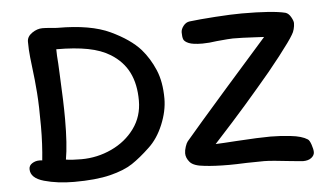

<svg xmlns="http://www.w3.org/2000/svg" viewBox="-47 -712 1325 787"><g transform="rotate(-5 615.5 -318.5)"><path d="M551 -513Q584 -475 605 -425.5Q626 -376 626 -307Q626 -256 603 -200.5Q580 -145 543 -111Q504 -74 469.5 -51Q435 -28 376.5 -13.5Q318 1 228 1Q160 1 105 -14.5Q50 -30 50 -67Q50 -82 63.5 -90.5Q77 -99 93 -99Q102 -99 105 -98Q112 -164 112 -238Q112 -321 108 -375.5Q104 -430 97 -484Q96 -491 92.5 -523Q89 -555 89 -588Q89 -609 110 -623.5Q131 -638 153 -638Q166 -638 188 -636Q206 -634 215 -634Q351 -634 430.5 -596.5Q510 -559 551 -513ZM691 -76Q691 -88 696 -103Q701 -118 706 -124Q754 -181 882.5 -327.5Q1011 -474 1055 -523L1016 -525Q963 -528 927 -528Q914 -528 861 -523Q828 -518 801 -518Q762 -518 744.5 -525.5Q727 -533 723.5 -543Q720 -553 720 -571Q720 -584 730.5 -597.5Q741 -611 756 -613Q796 -618 863 -622.5Q930 -627 972 -627Q1099 -627 1151 -614Q1164 -610 1173 -594Q1182 -578 1182 -569Q1182 -557 1178.5 -544Q1175 -531 1169 -522Q1156 -499 1109 -438.5Q1062 -378 1009 -317Q953 -251 894.5 -186Q836 -121 819 -103Q847 -104 905 -108Q999 -114 1046 -114Q1083 -114 1128.5 -109Q1174 -104 1197 -89Q1204 -85 1210.5 -66Q1217 -47 1217 -35Q1217 -22 1204.5 -12Q1192 -2 1170 -2Q1168 -2 1126 -6Q1039 -16 1011 -16L940 -15Q892 -13 867 -13Q806 -13 765 -18Q721 -22 706 -39.5Q691 -57 691 -76ZM265 -89Q331 -89 390 -116.5Q449 -144 485 -193.5Q521 -243 521 -308Q521 -376 497 -424Q473 -472 423 -503Q386 -526 332 -536.5Q278 -547 202 -547Q202 -523 205 -487Q205 -475 207 -445Q213 -329 213 -258Q213 -155 202 -93Q226 -89 265 -89Z"/></g></svg>

Font: Itim
Style: Regular
Weight: 400
Designer: Suppakit Chalermlarp
Version: Version 1.002g